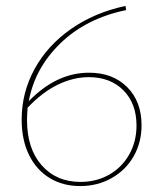

<svg xmlns="http://www.w3.org/2000/svg" viewBox="-20 -622 546 647"><path d="M457 -200Q457 -142 430.5 -95.5Q404 -49 356.5 -22Q309 5 250 5Q192 5 147.5 -22Q103 -49 78 -99.5Q53 -150 53 -219Q53 -310 96.5 -389.5Q140 -469 219.5 -524.5Q299 -580 403 -602L405 -588Q270 -560 183.5 -476Q97 -392 77 -281Q170 -377 280 -377Q360 -377 408.5 -328.5Q457 -280 457 -200ZM440 -199Q440 -273 396 -317.5Q352 -362 279 -362Q227 -362 174.5 -336.5Q122 -311 73 -259Q71 -231 71 -218Q71 -121 120.5 -65Q170 -9 251 -9Q305 -9 348 -33.5Q391 -58 415.5 -101.5Q440 -145 440 -199Z"/></svg>

Font: Ysabeau SC Thin
Style: Regular
Weight: 200
Designer: Christian Thalmann (Catharsis Fonts)
Version: Version 0.003